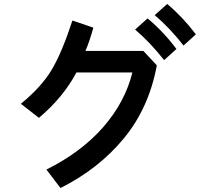

<svg xmlns="http://www.w3.org/2000/svg" viewBox="-20 -905 1040 975"><path d="M85.9 -377.9Q191.4 -463.9 243.7 -552.7Q295.9 -641.6 347.7 -800.8L454.1 -764.6Q435.5 -697.3 414.1 -646.5H708L776.4 -573.2Q736.3 -356.4 608.4 -201.7Q480.5 -46.9 287.1 49.8L215.8 -43.9Q393.6 -132.8 504.4 -259.8Q615.2 -386.7 652.3 -537.1H368.2Q300.8 -410.2 177.7 -306.6ZM765.6 -828.1 829.1 -884.8Q909.2 -817.4 974.6 -730.5L912.1 -673.8Q839.8 -765.6 765.6 -828.1ZM666 -754.9 729.5 -811.5Q810.5 -744.1 876 -656.2L813.5 -599.6Q741.2 -691.4 666 -754.9Z"/></svg>

Font: Gothic A1
Style: Bold
Weight: 700
Version: Version 2.50